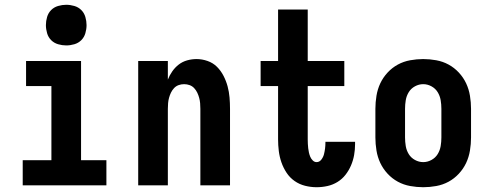

<svg xmlns="http://www.w3.org/2000/svg" viewBox="-20 -775 2040 803"><path d="M75 0V-105H195V-415H89V-520H319V-105H425V0ZM257 -585Q240 -585 223 -590Q206 -595 194 -607Q182 -619 177 -636Q172 -653 172 -670Q172 -687 177 -704Q182 -721 194 -733Q206 -745 223 -750Q240 -755 257 -755Q274 -755 291 -750Q308 -745 320 -733Q332 -721 337 -704Q342 -687 342 -670Q342 -653 337 -636Q332 -619 320 -607Q308 -595 291 -590Q274 -585 257 -585Z M558 0V-520H682V-442Q689 -460 700.5 -476.5Q712 -493 727.5 -505Q743 -517 762.5 -522.5Q782 -528 802 -528Q825 -528 848 -520Q871 -512 887.5 -495.5Q904 -479 915 -457.5Q926 -436 932 -413.5Q938 -391 940 -367.5Q942 -344 942 -320V0H818V-320Q818 -332 817 -343.5Q816 -355 813 -366Q810 -377 805 -387.5Q800 -398 792 -406.5Q784 -415 773 -419Q762 -423 750 -423Q738 -423 727 -419Q716 -415 708 -406.5Q700 -398 695 -387.5Q690 -377 687 -366Q684 -355 683 -343.5Q682 -332 682 -320V0Z M1304 8Q1280 8 1256 2Q1232 -4 1212 -18Q1192 -32 1178.5 -52.5Q1165 -73 1157 -96Q1149 -119 1146 -143.5Q1143 -168 1143 -192V-415H1070V-520H1143V-735H1267V-520H1420V-415H1267V-192Q1267 -183 1267.5 -173.5Q1268 -164 1269 -155Q1270 -146 1272 -137Q1274 -128 1277.5 -119.5Q1281 -111 1288 -104Q1295 -97 1304 -97Q1316 -97 1324 -107.5Q1332 -118 1335 -130Q1338 -142 1339.5 -154Q1341 -166 1341 -178V-182H1465V-172Q1465 -149 1461 -126.5Q1457 -104 1448 -83Q1439 -62 1425 -44Q1411 -26 1391.5 -14Q1372 -2 1349.5 3Q1327 8 1304 8Z M1750 8Q1723 8 1695.5 3Q1668 -2 1644 -15Q1620 -28 1601 -48.5Q1582 -69 1570.5 -93.5Q1559 -118 1554.5 -145.5Q1550 -173 1550 -200V-320Q1550 -347 1554.5 -374.5Q1559 -402 1570.5 -426.5Q1582 -451 1601 -471.5Q1620 -492 1644 -505Q1668 -518 1695.5 -523Q1723 -528 1750 -528Q1777 -528 1804.5 -523Q1832 -518 1856 -505Q1880 -492 1899 -471.5Q1918 -451 1929.5 -426.5Q1941 -402 1945.5 -374.5Q1950 -347 1950 -320V-200Q1950 -173 1945.5 -145.5Q1941 -118 1929.5 -93.5Q1918 -69 1899 -48.5Q1880 -28 1856 -15Q1832 -2 1804.5 3Q1777 8 1750 8ZM1750 -97Q1768 -97 1784.5 -106Q1801 -115 1810.5 -130.5Q1820 -146 1823 -164Q1826 -182 1826 -200V-320Q1826 -338 1823 -356Q1820 -374 1810.5 -389.5Q1801 -405 1784.5 -414Q1768 -423 1750 -423Q1732 -423 1715.5 -414Q1699 -405 1689.5 -389.5Q1680 -374 1677 -356Q1674 -338 1674 -320V-200Q1674 -182 1677 -164Q1680 -146 1689.5 -130.5Q1699 -115 1715.5 -106Q1732 -97 1750 -97Z"/></svg>

Font: Iosevka SS18 Extrabold
Style: Regular
Weight: 800
Monospace: yes
Designer: Belleve Invis
Foundry: Belleve Invis
Version: Version 25.1.1; ttfautohint (v1.8.4)